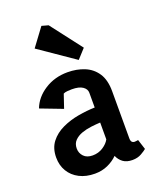

<svg xmlns="http://www.w3.org/2000/svg" viewBox="-138 -815 734 900"><g transform="rotate(-20 229.0 -364.5)"><path d="M179 4Q135 4 102 -13Q69 -30 51 -60Q33 -90 33 -129Q33 -175 56.5 -205.5Q80 -236 118.5 -254Q157 -272 200.5 -279.5Q244 -287 283 -288V-362Q283 -380 265 -392.5Q247 -405 211 -405Q201 -405 189 -404Q177 -403 169 -399L146 -331L36 -373Q55 -423 105 -455Q155 -487 219 -487Q265 -487 303 -471.5Q341 -456 363.5 -422Q386 -388 386 -332V-97Q386 -84 391 -78.5Q396 -73 405 -73Q410 -73 415 -74Q420 -75 422 -75L438 -25Q430 -18 411 -7Q392 4 366 4Q337 4 319.5 -9Q302 -22 293 -43Q272 -22 243 -9Q214 4 179 4ZM198 -80Q227 -80 250 -95Q273 -110 283 -129V-213Q262 -212 237 -209Q212 -206 189.5 -198Q167 -190 152.5 -175Q138 -160 138 -136Q138 -113 153.5 -96.5Q169 -80 198 -80ZM289 -523 113 -644 179 -733 212 -724 331 -569Z"/></g></svg>

Font: Kreon Light Medium
Style: Regular
Weight: 500
Version: Version 2.002